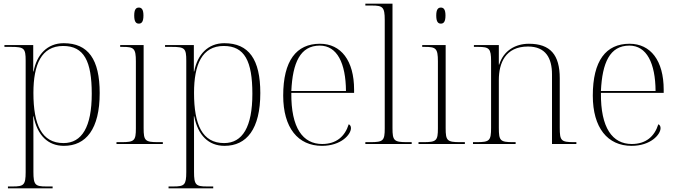

<svg xmlns="http://www.w3.org/2000/svg" viewBox="-20 -780 3668 1040"><path d="M23 240H265V230H231C171 230 161 222 161 151V2C161 -63 161 -121 160 -150H162C182 -47 240 10 326 10C446 10 520 -81 520 -276C520 -458 458 -546 325 -546C236 -546 179 -484 162 -393H160V-536H4V-526H41C111 -526 119 -518 119 -451V152C119 222 109 230 49 230H23ZM324 -5C206 -5 161 -104 161 -277C161 -430 204 -531 322 -531C435 -531 477 -449 477 -272C477 -93 424 -5 324 -5Z M732 -652C747 -652 757 -662 757 -696C757 -729 747 -739 732 -739C717 -739 707 -729 707 -696C707 -662 717 -652 732 -652ZM611 0H862V-10H836C766 -10 758 -18 758 -86V-536H631V-526H646C705 -526 716 -518 716 -448V-85C716 -18 708 -10 638 -10H611Z M893 240H1135V230H1101C1041 230 1031 222 1031 151V2C1031 -63 1031 -121 1030 -150H1032C1052 -47 1110 10 1196 10C1316 10 1390 -81 1390 -276C1390 -458 1328 -546 1195 -546C1106 -546 1049 -484 1032 -393H1030V-536H874V-526H911C981 -526 989 -518 989 -451V152C989 222 979 230 919 230H893ZM1194 -5C1076 -5 1031 -104 1031 -277C1031 -430 1074 -531 1192 -531C1305 -531 1347 -449 1347 -272C1347 -93 1294 -5 1194 -5Z M1724 10C1827 10 1881 -51 1881 -86C1881 -96 1877 -103 1869 -107C1848 -40 1801 0 1725 0C1621 0 1556 -86 1558 -277H1898V-294C1898 -452 1827 -543 1713 -543C1585 -543 1514 -451 1514 -262C1514 -88 1594 10 1724 10ZM1854 -287H1558C1565 -440 1606 -533 1712 -533C1806 -533 1853 -438 1854 -287Z M1959 0H2210V-10H2185C2114 -10 2106 -18 2106 -86V-760H1959V-750H1994C2053 -750 2064 -742 2064 -672V-85C2064 -18 2056 -10 1986 -10H1959Z M2368 -652C2383 -652 2393 -662 2393 -696C2393 -729 2383 -739 2368 -739C2353 -739 2343 -729 2343 -696C2343 -662 2353 -652 2368 -652ZM2247 0H2498V-10H2472C2402 -10 2394 -18 2394 -86V-536H2267V-526H2282C2341 -526 2352 -518 2352 -448V-85C2352 -18 2344 -10 2274 -10H2247Z M2542 0H2773V-10H2759C2689 -10 2682 -18 2682 -88V-347C2682 -436 2716 -528 2840 -528C2936 -528 2970 -465 2970 -377V0H3102V-10H3089C3019 -10 3012 -18 3012 -88V-356C3012 -483 2961 -543 2845 -543C2773 -543 2708 -507 2684 -430H2682V-536H2547V-526H2570C2630 -526 2640 -517 2640 -449V-88C2640 -18 2632 -10 2562 -10H2542Z M3401 10C3504 10 3558 -51 3558 -86C3558 -96 3554 -103 3546 -107C3525 -40 3478 0 3402 0C3298 0 3233 -86 3235 -277H3575V-294C3575 -452 3504 -543 3390 -543C3262 -543 3191 -451 3191 -262C3191 -88 3271 10 3401 10ZM3531 -287H3235C3242 -440 3283 -533 3389 -533C3483 -533 3530 -438 3531 -287Z"/></svg>

Font: Noto Serif Display ExtraLight
Style: Regular
Weight: 200
Designer: Monotype Design Team
Foundry: Monotype Imaging Inc.
Version: Version 2.009